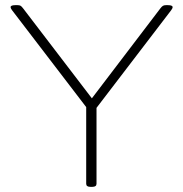

<svg xmlns="http://www.w3.org/2000/svg" viewBox="-20 -722 710 744"><path d="M330 2Q314 2 314 -10V-307L27 -682Q21 -690 21 -694Q21 -702 39 -702H48Q56 -702 60 -699.5Q64 -697 70 -689L336 -341L601 -689Q607 -697 611.5 -699.5Q616 -702 623 -702H631Q649 -702 649 -694Q649 -690 643 -682L354 -304V-10Q354 2 338 2Z"/></svg>

Font: Asap Expanded Thin
Style: Regular
Weight: 100
Width: 7
Designer: Pablo Cosgaya
Foundry: Omnibus-Type
Version: Version 3.001; ttfautohint (v1.8.4.7-5d5b)